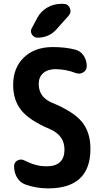

<svg xmlns="http://www.w3.org/2000/svg" viewBox="-20 -990 540 1019"><path d="M304.7 -969.7H315.4Q340.8 -969.7 350.6 -947.3Q360.4 -924.8 343.8 -906.2L280.3 -835Q240.2 -790 179.7 -790Q160.2 -790 149.4 -807.1Q138.7 -824.2 149.4 -841.8L178.7 -896.5Q197.3 -930.7 231.4 -950.2Q265.6 -969.7 304.7 -969.7ZM254.9 -445.3Q371.1 -397.5 415.5 -342.3Q460 -287.1 460 -200.2Q460 9.8 235.4 9.8Q171.9 9.8 115.2 -10.7Q86.9 -20.5 70.8 -47.4Q54.7 -74.2 54.7 -107.4Q54.7 -128.9 73.2 -138.7Q91.8 -148.4 111.3 -137.7Q172.9 -106.4 227.5 -107.4Q321.3 -107.4 322.3 -195.3Q322.3 -271.5 245.1 -304.7Q136.7 -350.6 93.3 -404.3Q49.8 -458 49.8 -540Q49.8 -629.9 106.9 -685.1Q164.1 -740.2 259.8 -740.2Q328.1 -740.2 378.9 -726.6Q407.2 -719.7 423.8 -694.8Q440.4 -669.9 440.4 -639.6Q440.4 -617.2 421.9 -606Q403.3 -594.7 381.8 -602.5Q331.1 -622.1 275.4 -623Q233.4 -623 209.5 -602.1Q185.5 -581.1 185.5 -544.9Q185.5 -474.6 254.9 -445.3Z"/></svg>

Font: Rounded-X Mgen+ 1m bold
Style: Bold
Weight: 700
Designer: [Source Han Sans]
Ryoko NISHIZUKA  (kana & ideographs); Paul D. Hunt (Latin, Greek & Cyrillic); Wenlong ZHANG  (bopomofo
Version: Version 1.059.20150602